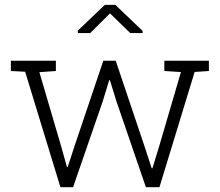

<svg xmlns="http://www.w3.org/2000/svg" viewBox="-20 -782 921 802"><path d="M232.4 0 85 -482.4 25.4 -485.4V-528.3H213.4V-485.4L144.5 -480.5L235.4 -170.9L259.8 -84H262.7L291 -170.9L411.6 -528.3H463.4L583.5 -171.4L613.8 -78.6L616.7 -79.1L645 -171.4L735.8 -481L666.5 -485.4V-528.3H852.5V-485.4L793 -481.4L646 0H589.4L465.8 -360.4L439 -447.3L436 -446.8L409.7 -360.4L285.2 0ZM305.2 -644V-654.3L418 -761.7H461.9L575.7 -652.8V-644H523.9L439.5 -726.1L356.9 -644Z"/></svg>

Font: Roboto Slab LO Light
Style: Regular
Weight: 300
Designer: Google
Version: Version 2.000